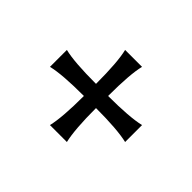

<svg xmlns="http://www.w3.org/2000/svg" viewBox="-97 -726 822 822"><g transform="rotate(-45 314.0 -314.5)"><path d="M277.8 -278.3Q148.9 -278.3 86.9 -263.7V-366.2Q148.9 -351.6 277.8 -351.6Q277.8 -483.9 263.2 -542.5H365.7Q351.1 -483.9 351.1 -351.6Q483.4 -351.6 542 -366.2V-263.7Q483.4 -278.3 351.1 -278.3Q351.1 -149.4 365.7 -87.4H263.2Q277.8 -149.4 277.8 -278.3Z"/></g></svg>

Font: Amarante
Style: Regular
Weight: 400
Designer: Karolina Lach
Foundry: Sorkin Type Co.
Version: Version 1.001